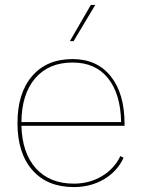

<svg xmlns="http://www.w3.org/2000/svg" viewBox="-20 -750 574 780"><path d="M486 -239H67Q70 -128 126 -66Q182 -4 280 -4Q343 -4 393.5 -34Q444 -64 469 -116L482 -109Q456 -53 402 -21.5Q348 10 280 10Q172 10 111.5 -59Q51 -128 51 -250Q51 -372 110.5 -441Q170 -510 275 -510Q374 -510 430 -440Q486 -370 486 -246ZM67 -254H472Q470 -368 419 -432Q368 -496 275 -496Q178 -496 123 -432Q68 -368 67 -254ZM367 -730 279 -583H264L349 -730Z"/></svg>

Font: Work Sans Hairline
Style: Regular
Weight: 400
Designer: Wei Huang
Foundry: Wei Huang
Version: Version 1.032